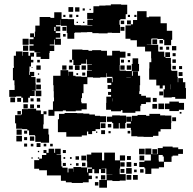

<svg xmlns="http://www.w3.org/2000/svg" viewBox="-20 -714 896 892"><path d="M169 -450H149V-470H167V-471H140V-478H117V-502H136V-508H117V-532H136V-541H120V-559H138V-543H142V-567H144V-595H164V-635H214V-631H232V-657H266V-626H295V-625H324V-599H328V-597H356V-596H385V-595H409V-597H386V-623H412V-600V-626H385V-654H413V-627V-656H414V-685H441V-688H470V-689H495V-694H543V-692H571V-648H564V-625H539V-620H535V-599H538V-561H500V-562H480V-559H438V-560H409V-565H385V-564H356V-563H328V-561H325V-534H293V-561H290V-594H263V-623H262V-597H240V-591H260V-569H239V-561H260V-539H239V-534H263V-506H235V-530H232V-507H211V-503H232V-477H211V-468H209V-440H169V-468ZM320 -659H298V-681H320ZM349 -660H329V-680H349ZM374 -665H364V-675H374ZM402 -667H396V-673H402ZM736 -303H722V-317H706V-344H673V-396H674V-425H683V-443H682V-475H654V-497H616V-527H586V-534H563V-564V-596H588V-601H598V-621H617V-632V-662H661V-634H672V-637H726V-606H755V-571H780V-529H775V-504H743V-529H738V-533H712V-535H685V-534H662H683V-506H715V-477H716V-474H743V-450H748V-471H770V-449H749V-445H774V-416H775V-388H777V-385H804V-357H806V-332H808V-351H830V-332H841V-305H844V-255H794V-263H778V-261H740V-299H746V-317H736ZM316 -633H302V-647H316ZM284 -635H274V-645H284ZM344 -635H334V-645H344ZM614 -635H604V-645H614ZM584 -635H574V-645H584ZM588 -601H570V-619H588ZM557 -602H541V-618H557ZM372 -607H366V-613H372ZM342 -607H336V-613H342ZM288 -571H270V-589H288ZM232 -570H238V-589H232ZM558 -571H540V-589H558ZM285 -544H273V-556H285ZM113 -506H85V-534H113ZM710 -509H688V-531H710ZM737 -512H721V-528H737ZM662 -505H683V-506H662ZM111 -478H87V-502H111ZM799 -480H779V-500H799ZM766 -483H752V-497H766ZM736 -483H722V-497H736ZM233 -176H205V-204H226V-243H231V-261H230V-290H229V-318H227V-362H257H261V-388H297V-362H298V-381H320V-362H331V-359H358V-357H384V-385H407V-387H386V-413H407V-415H384V-438H381V-418H357V-412H321V-436H315V-484H363V-482H391V-478H408V-481H450V-478H477V-456H485H501V-478H537V-474H563V-446H537V-412H536V-386H565V-384H592V-417H626V-383H593V-362H597V-382H621V-362H631V-318H629V-290H627V-277H636V-269H658V-261H680V-239H658V-231H636V-223H632V-197H609V-190H549V-202H542V-197H496V-204H473V-236H474V-265H496V-273H482V-287H496V-301H480V-319H497V-329H478V-351H500V-332H503V-353H502V-376V-357H476V-374H474V-355H446V-353H412V-355H386V-323H368V-281H361V-258H357V-240H359V-234H383V-206H359V-200H332V-197H286V-201H272V-197H233ZM111 -238H87V-260H79V-266H55V-289V-264H23V-296H48V-318H47V-341H40V-399H45V-405H44V-455H54V-475H84V-455H86V-473H112V-455H120V-469H138V-451H124V-436H135V-424H124V-405H117V-382H116V-366H119V-380H139V-360H125V-356H145V-327H146V-293H172V-267H146V-293H128V-292H141V-268H119V-260H111ZM586 -453H572V-467H586ZM796 -453H782V-467H796ZM622 -417H596V-443H622ZM797 -422H781V-438H797ZM556 -423H542V-437H556ZM315 -424H303V-436H315ZM165 -424H153V-436H165ZM584 -425H574V-435H584ZM350 -389H328V-411H350ZM289 -390H269V-410H289ZM559 -390H539V-410H559ZM169 -390H149V-410H169ZM379 -390H359V-410H379ZM589 -390H569V-410H589ZM318 -391H300V-409H318ZM797 -392H781V-408H797ZM826 -393H812V-407H826ZM131 -398H127V-402H131ZM828 -361H810V-379H828ZM376 -363H362V-377H376ZM343 -366H335V-374H343ZM162 -367H156V-373H162ZM567 -355H587V-356H567ZM168 -331H150V-349H168ZM773 -299V-322H772V-299ZM170 -299H148V-321H170ZM738 -271H720V-289H738ZM50 -239H28V-261H50ZM708 -241H690V-259H708ZM78 -241H60V-259H78ZM167 -242H151V-258H167ZM136 -243H122V-257H136ZM505 -243V-257H504V-243ZM811 -198H767V-207H746V-233H767V-242H811V-236H835V-204H811ZM742 -207H716V-233H742ZM710 -209H688V-231H710ZM109 -210H89V-230H109ZM138 -211H120V-229H138ZM166 -213H152V-227H166ZM83 -116H55V-141H50V-179H77V-182H82V-207H110V-209H148V-186V-201H170V-184H182V-197H196V-183H183V-136H181V-116H205V-89H208V-51H170V-55H144V-83H142V-86H115V-108H107V-114H83V-138ZM77 -182H61V-198H77ZM823 -186H815V-194H823ZM330 -79H288V-100H249V-160H254V-185H280V-189H338V-188H367V-186H395V-182H421V-176H445V-146V-174H473V-146H445V-114H424V-105H408V-91H390V-103H384V-85H360V-79H330ZM691 -78H647V-79H618V-81H590V-109H588V-120H569V-140H588V-148H567V-172H591V-151H593V-176H619V-180H659V-176H674V-185H724V-178H747V-177H776V-143H775V-114H743H726V-103H716V-83H691ZM532 -117H506V-142H501V-148H477V-172H501V-178H537V-177H566V-143H537H562V-117H536V-142H532ZM798 -151H780V-169H798ZM470 -119H448V-141H470ZM497 -122H481V-138H497ZM81 -88H57V-112H81ZM468 -91H450V-109H468ZM106 -93H92V-107H106ZM585 -94H573V-106H585ZM494 -95H484V-105H494ZM432 -97H426V-103H432ZM82 -57H56V-83H82ZM139 -60H119V-80H139ZM106 -63H92V-77H106ZM168 -31H150V-49H168ZM106 -33H92V-47H106ZM195 -34H183V-46H195ZM135 -34H123V-46H135ZM225 -34H213V-46H225ZM683 94H655V68H651V32H680V31H681V4H655V-24H683V2H713V-26H736V-33H782V-29H808V-21H830V1H808V9H782V13H777V38H742V63H718V69H683ZM652 3H626V-23H652ZM262 3H243V5H264V34H265V59H270V65H294V87H298V69H320V84H321V62H357V64H385V87H389V70H407V64H385V36H383V4H404V-5H454V31H464V-5H514V31H537V8H561V32H538V69H536V95H564V125H536V127H502V124H477V158H441V122H475V96H502V95H474V69H451V70H469V90H449V72H440V91H418V72H409V90H392V102H407V118H392V133H365V136H313V133H286V126H263V101H228H198V77H162V70H139V30H162V23H156V17H162V23H175V6H195V-3H182V-17H196V-4H206V-23H232V-4H236V-23H262ZM710 1H688V-21H710ZM286 -3H272V-17H286ZM162 -7H156V-13H162ZM718 31V37H741V13H736V6H717V31ZM380 31H358V9H380ZM650 31H628V9H650ZM588 29H570V11H588ZM347 28H331V12H347ZM283 24H275V16H283ZM313 24H305V16H313ZM132 23H126V17H132ZM651 62H627V38H651ZM590 61H568V39H590ZM559 60H539V40H559ZM377 58H361V42H377ZM616 57H602V43H616ZM286 57H272V43H286ZM345 56H333V44H345ZM312 53H306V47H312ZM592 93H566V67H592ZM558 89H540V71H558ZM647 88H631V72H647ZM615 86H603V74H615ZM620 121H598V99H620ZM590 121H568V99H590ZM469 120H449V100H469ZM434 115H424V105H434ZM437 148H421V132H437Z"/></svg>

Font: Rubik Storm
Style: Regular
Weight: 400
Designer: Hubert and Fischer, NaN
Foundry: Hubert and Fischer, NaN
Version: Version 2.201